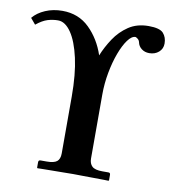

<svg xmlns="http://www.w3.org/2000/svg" viewBox="-76 -726 722 794"><g transform="rotate(10 285.0 -328.5)"><path d="M222 -77V-315Q222 -409 207 -476Q192 -543 167 -579.5Q142 -616 112 -616Q90 -616 68.5 -609.5Q47 -603 21 -582L0 -607Q19 -630 51.5 -644Q84 -658 123 -658Q191 -658 236.5 -613.5Q282 -569 304 -503Q319 -540 342.5 -575.5Q366 -611 401 -634.5Q436 -658 485 -658Q532 -658 547 -641Q562 -624 562 -598Q562 -576 546 -562Q530 -548 506 -548Q487 -548 473.5 -558.5Q460 -569 457 -585Q455 -594 448 -599Q441 -604 439 -604Q423 -604 406.5 -581.5Q390 -559 376 -521.5Q362 -484 353.5 -438Q345 -392 345 -346V-77Q345 -56 357 -44.5Q369 -33 400 -33H426Q434 -33 434 -24V-1L432 1Q432 1 414 0.5Q396 0 370.5 0Q345 0 320.5 -0.5Q296 -1 283 -1Q268 -1 243.5 -0.5Q219 0 194 0Q169 0 151.5 0.5Q134 1 134 1L132 -1V-24Q132 -33 141 -33H167Q197 -33 209.5 -43Q222 -53 222 -77Z"/></g></svg>

Font: Libertinus Serif SemiBold
Style: Regular
Weight: 600
Designer: Philipp H. Poll, Khaled Hosny
Foundry: Caleb Maclennan
Version: Version 7.051;RELEASE